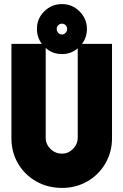

<svg xmlns="http://www.w3.org/2000/svg" viewBox="-20 -921 605 941"><path d="M36 -243V-706H185Q161 -738 161 -779Q161 -830 197 -865.5Q233 -901 284 -901Q334 -901 370 -865Q406 -829 406 -779Q406 -738 382 -706H529V-243Q529 -176 496.5 -120Q464 -64 408 -32Q352 0 284 0Q214 0 157.5 -32Q101 -64 68.5 -119.5Q36 -175 36 -243ZM204 -686V-246Q204 -214 227.5 -191Q251 -168 284 -168Q315 -168 338 -191.5Q361 -215 361 -246V-684Q328 -656 284 -656Q237 -656 204 -686ZM309 -779Q309 -790 301.5 -797.5Q294 -805 284 -805Q273 -805 265.5 -797.5Q258 -790 258 -779Q258 -768 265.5 -760Q273 -752 284 -752Q294 -752 301.5 -760Q309 -768 309 -779Z"/></svg>

Font: Lineal Heavy
Style: Regular
Weight: 900
Designer: Created by Frank Adebiaye with contributions from Anton Moglia & Ariel Martín Pérez
Created by Frank ADEBIAYE with FontF
Foundry: Velvetyne Type Foundry
Version: Version 2.000